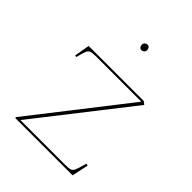

<svg xmlns="http://www.w3.org/2000/svg" viewBox="-191 -772 879 879"><g transform="rotate(45 248.5 -333.0)"><path d="M58 -5 414 -461H130Q100 -461 89.5 -458Q79 -455 73.5 -443.5Q68 -432 59 -395L50 -396L63 -471H420L434 -460L82 -10H365Q394 -10 404 -13Q414 -16 420 -29Q426 -42 437 -83L447 -80L430 0H59ZM266 -647Q266 -655 261.5 -660.5Q257 -666 249 -666Q242 -666 236.5 -660.5Q231 -655 231 -647Q231 -639 235.5 -633.5Q240 -628 248 -628Q255 -628 260.5 -633Q266 -638 266 -647Z"/></g></svg>

Font: TMT Limkin
Style: Regular
Weight: 400
Designer: Gabriel Drozdov
Version: Version 1.000;Glyphs 3.1.2 (3151)